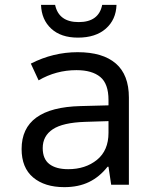

<svg xmlns="http://www.w3.org/2000/svg" viewBox="-20 -761 640 791"><path d="M69 -147Q69 -318 312 -324L427 -327V-349Q427 -416 393 -444Q359 -472 295 -472Q211 -472 139 -430L107 -499Q199 -546 300 -546Q403 -546 457 -499.5Q511 -453 511 -359V0H438L427 -74H423Q390 -32 346.5 -11Q303 10 245 10Q164 10 116.5 -30Q69 -70 69 -147ZM427 -214V-262L331 -259Q239 -256 197.5 -228.5Q156 -201 156 -151Q156 -106 183.5 -85Q211 -64 261 -64Q332 -64 379.5 -102.5Q427 -141 427 -214ZM149 -741H207Q222 -670 304 -670Q387 -670 401 -741H460Q458 -680 416 -643Q374 -606 301 -606Q231 -606 191 -643Q151 -680 149 -741Z"/></svg>

Font: Noto Sans Mono UI
Style: Regular
Weight: 400
Monospace: yes
Designer: Monotype Design team
Foundry: Monotype Imaging Inc.
Version: Version 1.000